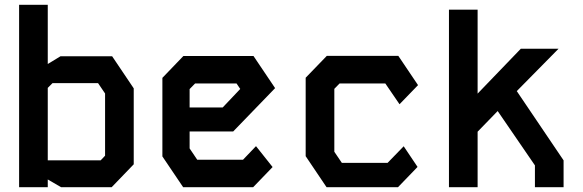

<svg xmlns="http://www.w3.org/2000/svg" viewBox="-20 -784 2440 804"><path d="M60 -764V0H180V-32.5L236 0H447.5L540 -96V-414L449.5 -548.5H233.5L180 -516V-764ZM180 -416 200 -436H390.5L420 -392.5V-132L401.5 -112.5H180Z M748 -549.5 660 -458V-129L747 0H1040L1121.5 -84.5L1052 -172L997.5 -115H806L774 -162.5V-233.5H956.5L1132 -415L1041.5 -549.5ZM774 -411 797 -434.5H970.5L986 -411.5L912.5 -334H774Z M1348.5 -550 1260 -458.5V-130L1347.5 0H1646.5L1728.5 -85L1670.5 -171.5L1603 -102H1411.5L1380 -148.5V-412L1402 -434.5H1593.5L1653 -347.5L1730.5 -427.5L1648 -550Z M1860 -743.5V0H1980V-232.5L2064 -319L2220 -91.5V0H2340V-112.5L2144 -402.5L2319 -580H2161L1980 -392V-743.5Z"/></svg>

Font: Kode
Style: Regular
Weight: 400
Monospace: yes
Designer: Isa Ozler
Foundry: Kadena LLC
Version: Version 1.000;gftools[0.9.28]